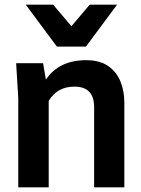

<svg xmlns="http://www.w3.org/2000/svg" viewBox="-20 -800 603 820"><path d="M511 0H382V-342Q382 -430 298 -430Q224 -430 188 -369V0H58V-380L49 -530H164L176 -460Q232 -543 348 -543Q406 -543 442 -518Q478 -493 494.5 -452Q511 -411 511 -363ZM347 -601H223L90 -780H207L285 -688L363 -780H480Z"/></svg>

Font: Tanohe Sans SemiBold
Style: Regular
Weight: 600
Designer: Village Type and Design LLC & Cristiano Sobral
Foundry: Cooper Hewitt Smithsonian Design Museum
Version: Version 1.00;September 29, 2021;FontCreator 13.0.0.2655 64-b